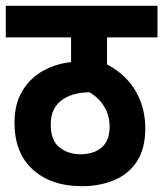

<svg xmlns="http://www.w3.org/2000/svg" viewBox="-20 -642 563 662"><path d="M523 -513H349V-420Q415 -385 448 -327.5Q481 -270 481 -200Q481 -130 452.5 -86Q424 -42 374 -21Q324 0 262 0Q157 0 93.5 -57Q30 -114 30 -219Q30 -283 56.5 -327.5Q83 -372 127 -397Q171 -422 225 -428V-513H0V-622H523ZM257 -110Q303 -110 330.5 -133.5Q358 -157 358 -205Q358 -243 339.5 -274Q321 -305 288 -324Q256 -323 234 -316.5Q212 -310 196 -299Q177 -286 166 -265.5Q155 -245 155 -212Q155 -157 185.5 -133.5Q216 -110 257 -110Z"/></svg>

Font: Noto Sans Condensed
Style: Bold Italic
Weight: 700
Width: 3
Italic angle: -12°
Designer: Monotype Design Team
Foundry: Monotype Imaging Inc.
Version: Version 2.013; ttfautohint (v1.8.4.7-5d5b)